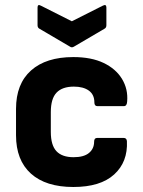

<svg xmlns="http://www.w3.org/2000/svg" viewBox="-20 -735 572 767"><path d="M273 12Q163 12 103.5 -41.5Q44 -95 44 -195V-300Q44 -400 104 -453.5Q164 -507 273 -507Q345 -507 394 -483.5Q443 -460 467.5 -419.5Q492 -379 488 -330Q487 -311 475 -311H369Q357 -311 357 -326Q357 -357 335 -373Q313 -389 275 -389Q229 -389 206 -365Q183 -341 183 -287V-208Q183 -155 205.5 -131Q228 -107 274 -107Q315 -107 335.5 -124Q356 -141 356 -169Q356 -184 368 -184H474Q486 -184 487 -171Q491 -88 436 -38Q381 12 273 12ZM259 -549 138 -620Q130 -624 130 -634V-705Q130 -720 144 -712L267 -650L390 -712Q405 -720 405 -705V-634Q405 -624 397 -620L276 -549Q267 -543 259 -549Z"/></svg>

Font: Sofia Sans ExtraBold
Style: Regular
Weight: 800
Designer: Botio Nikoltchev, Ani Petrova
Foundry: lettersoup
Version: Version 4.101; ttfautohint (v1.8.4.7-5d5b)